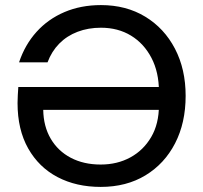

<svg xmlns="http://www.w3.org/2000/svg" viewBox="-20 -728 799 755"><path d="M376 7Q280 7 206.5 -31.5Q133 -70 91 -144Q49 -218 49 -323Q49 -338 50 -354Q51 -370 52 -386H623V-296H150Q151 -231 179.5 -182.5Q208 -134 258.5 -107.5Q309 -81 376 -81Q441 -81 492.5 -109Q544 -137 574.5 -189Q605 -241 605 -314V-368Q605 -444 575.5 -500.5Q546 -557 495 -588Q444 -619 377 -619Q327 -619 285 -603Q243 -587 213 -556.5Q183 -526 167 -483H55Q78 -552 123.5 -602.5Q169 -653 233.5 -680.5Q298 -708 377 -708Q476 -708 551 -662.5Q626 -617 668 -536.5Q710 -456 710 -351Q710 -245 668.5 -164.5Q627 -84 552 -38.5Q477 7 376 7Z"/></svg>

Font: Envelope Sans Variable
Style: Regular
Weight: 500
Designer: Andreas Rasmussen / Norman Anderson
Foundry: mail.de GmbH
Version: Version 1.150